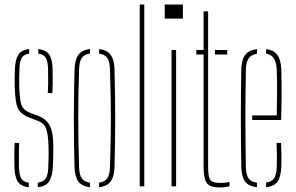

<svg xmlns="http://www.w3.org/2000/svg" viewBox="-20 -820 1302 845"><path d="M43.5 -85Q43 -107 43 -133Q43 -159 44.5 -191H64.5Q63 -159.5 63.2 -134Q63.5 -108.5 63.5 -85Q64.5 -50 73.5 -34.8Q82.5 -19.5 106.5 -16V4Q71.5 0 58 -21.2Q44.5 -42.5 43.5 -85ZM146.5 4V-16Q171 -19.5 181.2 -34.8Q191.5 -50 192.5 -85Q193 -101 193.5 -117.5Q194 -134 194 -149.8Q194 -165.5 193.5 -179Q192 -228.5 183.2 -253.2Q174.5 -278 144.5 -289L110.5 -302Q82 -313 68.5 -328.8Q55 -344.5 50.5 -371.2Q46 -398 44.5 -442Q44 -461.5 44.5 -478Q45 -494.5 45.5 -514Q47 -557 60.2 -578.5Q73.5 -600 108.5 -604V-584Q84.5 -580.5 75.5 -565Q66.5 -549.5 65.5 -514Q65 -493 64.5 -476.5Q64 -460 64.5 -442Q66 -394 72.2 -365.5Q78.5 -337 111.5 -324L146.5 -311Q182.5 -297.5 198.5 -268.2Q214.5 -239 214.5 -179Q214.5 -157.5 214.2 -132.2Q214 -107 212.5 -85Q210 -42.5 196 -21.2Q182 0 146.5 4ZM190.5 -410Q191.5 -431 191.8 -449Q192 -467 191.8 -483Q191.5 -499 191.5 -514Q191 -549.5 181.8 -565Q172.5 -580.5 148.5 -584V-604Q184 -600 197.5 -578.5Q211 -557 211.5 -514Q211.5 -500 211.8 -484.2Q212 -468.5 211.8 -450Q211.5 -431.5 210.5 -410Z M308 -85Q306.5 -138.5 305.8 -192.2Q305 -246 305 -299.5Q305 -353 305.8 -406.8Q306.5 -460.5 308 -514Q309.5 -557 324.8 -578.5Q340 -600 376 -604V-584Q350.5 -580.5 339.8 -565Q329 -549.5 328 -514Q326 -450.5 325.2 -399Q324.5 -347.5 324.5 -299.5Q324.5 -251.5 325.2 -200Q326 -148.5 328 -85Q329 -50 340.2 -34.8Q351.5 -19.5 376 -16V4Q340 0 324.8 -21.2Q309.5 -42.5 308 -85ZM416 4V-16Q441 -19.5 452 -34.8Q463 -50 464 -85Q466 -148.5 467 -200Q468 -251.5 468 -299.5Q468 -347.5 467 -399Q466 -450.5 464 -514Q463 -549.5 452.2 -565Q441.5 -580.5 416 -584V-604Q440 -601.5 454.5 -591Q469 -580.5 476 -561.8Q483 -543 484 -514Q485.5 -460.5 486.2 -406.8Q487 -353 487 -299.5Q487 -246 486.2 -192.2Q485.5 -138.5 484 -85Q483 -57 476 -38.2Q469 -19.5 454.5 -9.2Q440 1 416 4Z M595 0V-800H615V0Z M705 -738V-800H785V-738ZM735 0V-600H755V0Z M844 -580V-600H876V-770H896V-85Q896 -44 904.5 -29.5Q913 -15 949 -15Q965 -15 972.2 -16Q979.5 -17 990 -19V0Q980.5 2 969.5 3.5Q958.5 5 947 5Q902 5 889 -16Q876 -37 876 -85V-580ZM926 -580V-600H980V-580Z M1042 -85Q1041 -138.5 1040.5 -192.2Q1040 -246 1040 -299.5Q1040 -353 1040.5 -406.8Q1041 -460.5 1042 -514Q1043 -557 1059 -578.2Q1075 -599.5 1111 -604V-583.5Q1085.5 -579.5 1074.2 -563Q1063 -546.5 1062 -514Q1061 -450.5 1060.5 -399.2Q1060 -348 1060 -300.2Q1060 -252.5 1060.5 -200.8Q1061 -149 1062 -85Q1063 -50 1074.2 -34.5Q1085.5 -19 1111 -16V4Q1074 0 1058.5 -21.2Q1043 -42.5 1042 -85ZM1151 4V-16.5Q1175.5 -20 1186.2 -35.2Q1197 -50.5 1198 -85Q1199 -107.5 1198.8 -133.2Q1198.5 -159 1197 -191H1217Q1218.5 -159 1218.8 -133Q1219 -107 1218 -85Q1216 -42.5 1202 -21.2Q1188 0 1151 4ZM1090 -292V-312H1198Q1199 -356.5 1199.2 -395.5Q1199.5 -434.5 1199.2 -464.8Q1199 -495 1198 -514Q1196 -546.5 1185.2 -563Q1174.5 -579.5 1151 -584V-604Q1185 -599.5 1200.5 -578.5Q1216 -557.5 1218 -514Q1218.5 -496 1219 -465Q1219.5 -434 1219.2 -390.5Q1219 -347 1217 -292Z"/></svg>

Font: Big Shoulders Stencil Thin
Style: Regular
Weight: 100
Designer: Patric King
Foundry: XO Type Co
Version: Version 2.001